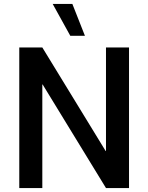

<svg xmlns="http://www.w3.org/2000/svg" viewBox="-20 -951 750 971"><path d="M632.5 0H516L195.5 -524H194V0H77.5V-711H194L514.5 -187L516 -187.5V-711H632.5ZM409.5 -770H335.5L246.5 -931H346Z"/></svg>

Font: Roberto Sans Medium
Style: Regular
Weight: 500
Designer: Google (font) & Cristiano Sobral (main changes)
Version: Version 1.000;October 12, 2021;FontCreator 14.0.0.2814 64-bi